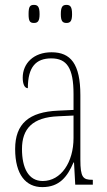

<svg xmlns="http://www.w3.org/2000/svg" viewBox="-20 -756 440 786"><path d="M252 -662C268 -662 275 -670 275 -698C275 -728 268 -736 252 -736C236 -736 229 -728 229 -698C229 -670 236 -662 252 -662ZM119 -662C135 -662 142 -670 142 -698C142 -728 135 -736 119 -736C102 -736 97 -728 97 -698C97 -670 102 -662 119 -662ZM153 10C224 10 256 -33 281 -91H283L288 0H360V-20H358C320 -20 309 -29 309 -103V-366C309 -495 269 -542 191 -542C117 -542 73 -496 73 -438C73 -411 81 -395 94 -395C94 -482 127 -517 190 -517C254 -517 281 -477 281 -371V-306L218 -303C99 -298 42 -250 42 -146C42 -41 86 10 153 10ZM155 -15C96 -15 70 -69 70 -146C70 -228 112 -276 219 -280L281 -283V-191C281 -92 230 -15 155 -15Z"/></svg>

Font: Noto Serif Sinhala ExtraCondensed Thin
Style: Regular
Weight: 100
Width: 2
Designer: Jelle Bosma - Monotype Design Team
Foundry: Monotype Imaging Inc.
Version: Version 2.007